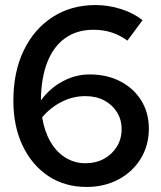

<svg xmlns="http://www.w3.org/2000/svg" viewBox="-20 -731 640 761"><path d="M323 10Q237 10 172 -33Q107 -76 70 -153Q33 -230 33 -332Q33 -446 74 -531Q115 -616 188.5 -663.5Q262 -711 359 -711Q410 -711 460 -695Q510 -679 545 -651L485 -570Q455 -592 422 -602.5Q389 -613 350 -613Q285 -613 238.5 -580Q192 -547 167.5 -484.5Q143 -422 142 -333Q178 -382 229 -409Q280 -436 335 -436Q404 -436 457 -408.5Q510 -381 540 -332.5Q570 -284 570 -221Q570 -155 538 -102.5Q506 -50 450 -20Q394 10 323 10ZM318 -350Q269 -350 224.5 -327.5Q180 -305 147 -266Q156 -211 179.5 -170Q203 -129 239 -106.5Q275 -84 319 -84Q360 -84 392 -101.5Q424 -119 443 -149.5Q462 -180 462 -219Q462 -257 443.5 -286.5Q425 -316 393 -333Q361 -350 318 -350Z"/></svg>

Font: Red Hat Mono SemiBold
Style: Regular
Weight: 600
Monospace: yes
Designer: Pentagram, MCKL
Foundry: Pentagram, MCKL
Version: Version 1.023